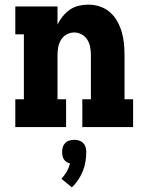

<svg xmlns="http://www.w3.org/2000/svg" viewBox="-20 -548 640 828"><path d="M46 0V-120H83V-400H46V-520H228V-442Q237 -461 250.5 -477.5Q264 -494 281 -506Q298 -518 319 -523Q340 -528 361 -528Q386 -528 410.5 -520Q435 -512 454 -495.5Q473 -479 485.5 -456.5Q498 -434 505 -410Q512 -386 514.5 -360.5Q517 -335 517 -310V-120H554V0H335V-120H372V-310Q372 -327 369 -344Q366 -361 357 -376Q348 -391 332.5 -399.5Q317 -408 300 -408Q283 -408 267.5 -399.5Q252 -391 243 -376Q234 -361 231 -344Q228 -327 228 -310V-120H265V0ZM290 260 245 223Q258 209 267.5 192.5Q277 176 282 157Q274 155 267 150.5Q260 146 255.5 139Q251 132 249.5 123.5Q248 115 248 107Q248 96 251 86Q254 76 261.5 68.5Q269 61 279 58Q289 55 300 55Q311 55 321 58Q331 61 338.5 68.5Q346 76 349 86Q352 96 352 107Q352 128 348.5 149.5Q345 171 337 190.5Q329 210 317 228Q305 246 290 260Z"/></svg>

Font: Iosevka Etoile Heavy
Style: Regular
Weight: 900
Designer: Belleve Invis
Foundry: Belleve Invis
Version: Version 22.1.2; ttfautohint (v1.8.4)